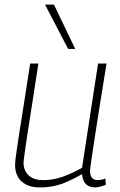

<svg xmlns="http://www.w3.org/2000/svg" viewBox="-20 -810 526 840"><path d="M155 10Q102 10 74 -16.5Q46 -43 46 -88Q46 -98 48 -115Q50 -132 54.5 -162.5Q59 -193 66.5 -241.5Q74 -290 85.5 -361Q97 -432 112 -532H148Q130 -415 118 -338.5Q106 -262 99 -216.5Q92 -171 89 -148Q86 -125 84.5 -115Q83 -105 83 -99Q83 -65 104.5 -43.5Q126 -22 169 -22Q199 -22 226 -28.5Q253 -35 281 -47Q309 -59 339 -76L409 -532H446Q425 -402 411.5 -317Q398 -232 390.5 -182Q383 -132 379.5 -108Q376 -84 375 -75Q374 -66 374 -63Q374 -42 382.5 -32Q391 -22 409 -22Q413 -22 422.5 -23.5Q432 -25 441 -29L443 -2Q433 3 419 6.5Q405 10 397 10Q372 10 357 -3.5Q342 -17 339 -48Q307 -30 277 -16.5Q247 -3 217.5 3.5Q188 10 155 10ZM278 -596 177 -790H216L309 -596Z"/></svg>

Font: Georama ExtraCondensed Thin ExtraLight
Style: Italic
Weight: 250
Italic angle: -9°
Version: Version 1.001